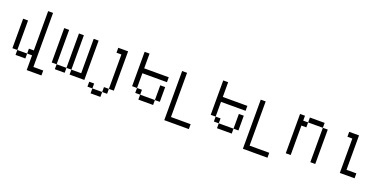

<svg xmlns="http://www.w3.org/2000/svg" viewBox="-18 -1398 4536 2295"><g transform="rotate(20 2250.0 -250.0)"><path d="M500 125V62.5H375V-625H312.5Q312.5 -625 312.5 -125H250V-62.5H125V0H250V-62.5H312.5V125ZM125 -62.5Q125 -62.5 125 -437.5H62.5Q62.5 -437.5 62.5 -62.5Z M625 -62.5V0H750V-62.5ZM625 -62.5V-500H562.5V-62.5ZM750 -62.5H812.5V0H1000Q1000 0 1000 -500H937.5V-62.5H812.5V-500H750Z M1125 62.5V125H1250V62.5ZM1125 62.5V0H1062.5V62.5ZM1250 62.5H1312.5V0H1250ZM1312.5 0H1375Q1375 0 1375 -500H1250V-437.5H1312.5Z M1937.5 -312.5V-375H1625V-562.5H1562.5V-125H1625V-62.5H1687.5V0H1875V-62.5H1687.5V-125H1625V-312.5ZM1875 -62.5H1937.5V-250H1875Z M2375 125V62.5H2125V-500H2062.5Q2062.5 -500 2062.5 125Z M2937.5 -312.5V-375H2625V-562.5H2562.5V-125H2625V-62.5H2687.5V0H2875V-62.5H2687.5V-125H2625V-312.5ZM2875 -62.5H2937.5V-250H2875Z M3375 125V62.5H3125V-500H3062.5Q3062.5 -500 3062.5 125Z M3562.5 -500Q3562.5 -500 3562.5 0H3625Q3625 0 3625 -375H3687.5V-437.5H3625V-500ZM3875 -437.5V0H3937.5V-437.5ZM3687.5 -437.5H3875V-500H3687.5Z M4437.5 0V-62.5H4312.5V-500H4187.5V-437.5H4250V0Z"/></g></svg>

Font: UnifontExMono
Style: Regular
Weight: 500
Version: Version 15.0.06